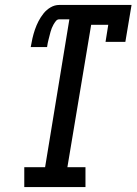

<svg xmlns="http://www.w3.org/2000/svg" viewBox="-20 -755 551 775"><path d="M78 0V-80H162L260 -677H219Q211 -677 205.5 -670Q200 -663 196 -656Q192 -649 189 -641.5Q186 -634 184 -626.5Q182 -619 180 -611Q178 -603 176 -595.5Q174 -588 172.5 -580.5Q171 -573 170 -565H104Q107 -583 111 -600.5Q115 -618 121 -635.5Q127 -653 135.5 -669.5Q144 -686 156 -701Q168 -716 184.5 -725.5Q201 -735 219 -735H511L486 -586H406L417 -655H348L252 -80H325V0Z"/></svg>

Font: Iosevka Slab Medium Oblique
Style: Regular
Weight: 500
Italic angle: -9°
Monospace: yes
Designer: Belleve Invis
Foundry: Belleve Invis
Version: Version 11.1.1; ttfautohint (v1.8.3)